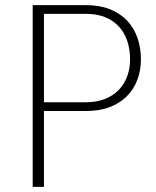

<svg xmlns="http://www.w3.org/2000/svg" viewBox="-20 -731 610 751"><path d="M151.9 -331.1H316.9Q358.4 -331.1 390.6 -344Q422.9 -356.9 444.6 -379.4Q466.3 -401.9 477.5 -432.4Q488.8 -462.9 488.8 -498.5Q488.8 -538.6 477.5 -571.5Q466.3 -604.5 444.3 -627.9Q422.4 -651.4 390.4 -664.1Q358.4 -676.8 316.9 -676.8H151.9ZM151.9 -296.9V0H107.9V-710.9H316.9Q370.1 -710.9 410.2 -694.8Q450.2 -678.7 477.1 -650.4Q503.9 -622.1 517.6 -583Q531.2 -543.9 531.2 -498.5Q531.2 -456.5 517.6 -419.7Q503.9 -382.8 477.1 -355.5Q450.2 -328.1 410.2 -312.5Q370.1 -296.9 316.9 -296.9Z"/></svg>

Font: Ufes Sans Thin
Style: Regular
Weight: 100
Designer: Ricardo Esteves & Thais Bronze
Foundry: ProDesignUfes - Ricardo Esteves, Thais Bronze (This is a derivative work, based on Roboto family, by Christian Robertson
Version: Version 2.0